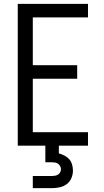

<svg xmlns="http://www.w3.org/2000/svg" viewBox="-20 -755 540 995"><path d="M72 0V-735H436V-665H150V-417H380V-347H150V-70H436V0ZM150 220V157H250Q258 157 266 155.5Q274 154 281 149.5Q288 145 292 137.5Q296 130 296 122Q296 114 292 106.5Q288 99 281.5 94Q275 89 266.5 87.5Q258 86 250 86H215V0H285V40Q300 44 314.5 51.5Q329 59 339 70.5Q349 82 353.5 97.5Q358 113 358 129Q358 149 350 168Q342 187 326 199Q310 211 290 215.5Q270 220 250 220Z"/></svg>

Font: Iosevka Term Curly
Style: Regular
Weight: 400
Designer: Belleve Invis
Foundry: Belleve Invis
Version: Version 32.3.0